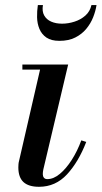

<svg xmlns="http://www.w3.org/2000/svg" viewBox="-20 -708 391 738"><path d="M130 10Q90 10 70.2 -8.2Q50.5 -26.5 50.5 -64.5Q50.5 -69.5 51 -76.5Q51.5 -83.5 53 -88.5L134 -440.5H66V-460H242L146.5 -56.5Q145.5 -52 145 -47.2Q144.5 -42.5 144.5 -38.5Q144.5 -30.5 148.8 -25Q153 -19.5 162 -19.5Q186 -19.5 210.2 -39.8Q234.5 -60 256 -93.8Q277.5 -127.5 292.5 -168.5L311.5 -162.5Q282 -86 237.8 -38Q193.5 10 130 10ZM208.5 -551Q176.5 -551 158.2 -563.8Q140 -576.5 131.5 -597Q123 -617.5 122.5 -641.5Q122 -665.5 125.5 -688.5H145Q141 -664.5 149.8 -648.8Q158.5 -633 176.5 -625Q194.5 -617 218.5 -617Q242.5 -617 266.5 -624.8Q290.5 -632.5 308.2 -648.2Q326 -664 331.5 -688.5H351Q347.5 -665.5 338 -641.5Q328.5 -617.5 311.5 -597Q294.5 -576.5 269.2 -563.8Q244 -551 208.5 -551Z"/></svg>

Font: Bodoni Moda 11pt Medium
Style: Italic
Weight: 500
Italic angle: -13°
Designer: Owen Earl
Foundry: indestructible type
Version: Version 2.004